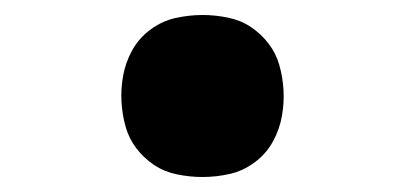

<svg xmlns="http://www.w3.org/2000/svg" viewBox="-20 -468 540 256"><path d="M250 -232Q233 -232 216 -235.5Q199 -239 185.5 -248Q172 -257 162 -270Q152 -283 147.5 -299Q143 -315 142 -332Q141 -349 144 -366Q147 -384 156 -400.5Q165 -417 180.5 -428.5Q196 -440 214 -444Q232 -448 250 -448Q267 -448 284 -444.5Q301 -441 314.5 -432Q328 -423 338 -410Q348 -397 352.5 -381Q357 -365 358 -348Q359 -331 356 -314Q353 -296 344 -279.5Q335 -263 319.5 -251.5Q304 -240 286 -236Q268 -232 250 -232Z"/></svg>

Font: Iosevka Curly Slab HvObl
Style: Regular
Weight: 900
Italic angle: -9°
Monospace: yes
Designer: Belleve Invis
Foundry: Belleve Invis
Version: Version 11.1.0; ttfautohint (v1.8.3)